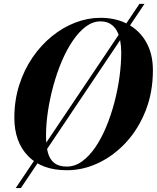

<svg xmlns="http://www.w3.org/2000/svg" viewBox="-20 -850 792 970"><path d="M59.5 100 684.5 -830.5H710L85.5 100ZM317.5 10Q191.5 10 122 -61.5Q52.5 -133 52.5 -255Q52.5 -343 77 -420Q101.5 -497 144.2 -559.5Q187 -622 242.5 -667Q298 -712 360.8 -736Q423.5 -760 487.5 -760Q566.5 -760 626.2 -727.8Q686 -695.5 719.2 -636Q752.5 -576.5 752.5 -495Q752.5 -385 716.5 -292.8Q680.5 -200.5 618.8 -132.8Q557 -65 479 -27.5Q401 10 317.5 10ZM317.5 -8.5Q358.5 -8.5 394.8 -34.8Q431 -61 461.8 -106.2Q492.5 -151.5 516.8 -209.8Q541 -268 558 -332.8Q575 -397.5 583.8 -462.2Q592.5 -527 592.5 -585Q592.5 -616.5 587.2 -645Q582 -673.5 569.8 -695.2Q557.5 -717 537.2 -729.5Q517 -742 487.5 -742Q449 -742 413.8 -715.8Q378.5 -689.5 347.8 -644.2Q317 -599 292.2 -540.8Q267.5 -482.5 249.8 -417.8Q232 -353 222.2 -288.2Q212.5 -223.5 212.5 -165.5Q212.5 -113 222.2 -78.2Q232 -43.5 255 -26Q278 -8.5 317.5 -8.5Z"/></svg>

Font: Bodoni Moda 11pt
Style: Bold Italic
Weight: 700
Italic angle: -13°
Designer: Owen Earl
Foundry: indestructible type
Version: Version 2.004